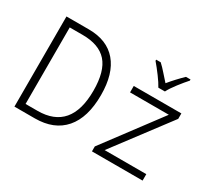

<svg xmlns="http://www.w3.org/2000/svg" viewBox="-138 -1041 1476 1317"><g transform="rotate(30 600.0 -382.5)"><path d="M925 -606Q941 -638 975 -682Q1009 -726 1036 -756V-765H1000Q973 -739 948 -712Q923 -685 900 -657Q877 -682 851 -712Q825 -742 800 -765H764V-756Q794 -721 825.5 -678.5Q857 -636 873 -606ZM244 0Q396 0 477 -93.5Q558 -187 558 -365Q558 -534 481.5 -624Q405 -714 260 -714H83V0ZM140 -660H242Q373 -660 435.5 -589.5Q498 -519 498 -365Q498 -54 234 -54H140ZM1098 0V-51H768L1098 -489V-532H721V-481H1028L697 -39V0Z"/></g></svg>

Font: Noto Sans Mono UI Light
Style: Regular
Weight: 300
Designer: Monotype Design team
Foundry: Monotype Imaging Inc.
Version: 1.000